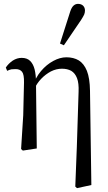

<svg xmlns="http://www.w3.org/2000/svg" viewBox="-20 -767 559 992"><path d="M89 3 98 11 170 0 166 -336V-340Q166 -379 159 -408Q152 -436 136 -452Q120 -468 92 -468Q68 -468 46 -454Q24 -439 10 -418L17 -401Q29 -407 40 -409Q51 -410 61 -410Q83 -410 94 -396Q105 -382 104 -340L100 -171ZM369 197 378 205 452 189 445 -298Q444 -363 429 -401Q414 -438 387 -455Q360 -471 323 -471Q290 -471 255 -452Q220 -433 192 -400Q163 -366 150 -321H142L158 -308Q170 -336 193 -360Q215 -383 243 -398Q271 -412 300 -412Q328 -412 348 -401Q368 -389 378 -363Q388 -337 386 -292L377 -9ZM290 -542 310 -533 399 -664Q410 -681 415 -692Q419 -702 419 -713Q419 -728 409 -738Q399 -747 383 -747Q370 -747 360 -738Q350 -729 343 -708Z"/></svg>

Font: Source Serif 4 48pt
Style: Regular
Weight: 400
Designer: Frank Grie√ühammer
Foundry: Adobe Systems Incorporated
Version: Version 4.004;hotconv 1.0.116;makeotfexe 2.5.65601